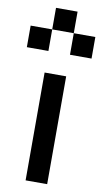

<svg xmlns="http://www.w3.org/2000/svg" viewBox="-232 -1048 589 1096"><g transform="rotate(10 62.5 -500.0)"><path d="M0 -875V-1000H125V-875ZM-125 -750V-875H0V-750ZM125 -750V-875H250V-750ZM125 0H0V-625H125Z"/></g></svg>

Font: Tiny5
Style: Regular
Weight: 400
Designer: Stefan Schmidt
Foundry: Made with Bits'n'Picas by Kreative Software
Version: Version 1.002; ttfautohint (v1.8.4.7-5d5b)